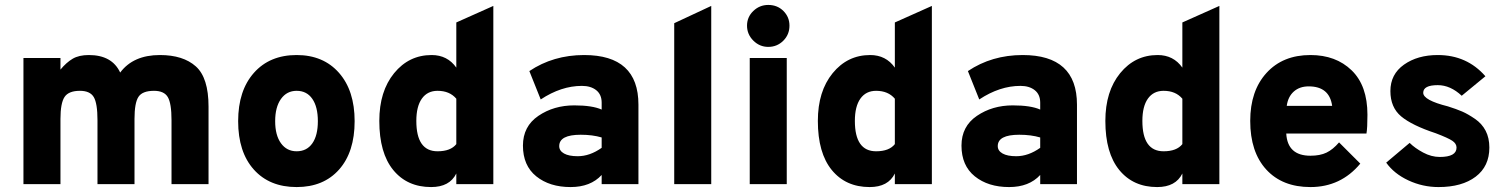

<svg xmlns="http://www.w3.org/2000/svg" viewBox="-20 -746 6105 778"><path d="M675 0V-259Q675 -327 660 -352.5Q645 -378 604 -378Q557 -378 541 -353.5Q525 -329 525 -264V0H375V-259Q375 -327 360 -352.5Q345 -378 304 -378Q258 -378 241.5 -353Q225 -328 225 -264V0H75V-511H225V-464Q249 -493 274.5 -508Q300 -523 340 -523Q434 -523 467 -452Q520 -523 628 -523Q722 -523 773.5 -477Q825 -431 825 -314V0Z M1182 12Q1072 12 1008.5 -59Q945 -130 945 -255Q945 -379 1009 -451Q1073 -523 1182 -523Q1290 -523 1353.5 -451Q1417 -379 1417 -255Q1417 -130 1354 -59Q1291 12 1182 12ZM1182 -133Q1223 -133 1245.5 -165Q1268 -197 1268 -255Q1268 -313 1245.5 -345.5Q1223 -378 1182 -378Q1142 -378 1118.5 -345Q1095 -312 1095 -255Q1095 -198 1118.5 -165.5Q1142 -133 1182 -133Z M1727 12Q1630 12 1573.5 -57Q1517 -126 1517 -256Q1517 -376 1577 -449.5Q1637 -523 1729 -523Q1793 -523 1829 -472V-655L1979 -722V0H1829V-43Q1802 12 1727 12ZM1753 -133Q1806 -133 1829 -162V-346Q1802 -378 1753 -378Q1712 -378 1689.5 -346.5Q1667 -315 1667 -256Q1667 -133 1753 -133Z M2418 0V-37Q2373 12 2292 12Q2207 12 2153 -31.5Q2099 -75 2099 -156Q2099 -234 2161.5 -276.5Q2224 -319 2307 -319Q2380 -319 2418 -302V-330Q2418 -363 2396 -380.5Q2374 -398 2338 -398Q2254 -398 2171 -343L2125 -458Q2222 -523 2347 -523Q2567 -523 2567 -322V0ZM2321 -113Q2370 -113 2418 -147V-189Q2381 -200 2333 -200Q2246 -200 2246 -154Q2246 -135 2265.5 -124Q2285 -113 2321 -113Z M2712 0V-652L2862 -722V0Z M3093 -556Q3058 -556 3032.5 -581.5Q3007 -607 3007 -642Q3007 -677 3032.5 -701.5Q3058 -726 3093 -726Q3130 -726 3154.5 -701.5Q3179 -677 3179 -642Q3179 -606 3154 -581Q3129 -556 3093 -556ZM3018 0V-511H3168V0Z M3504 12Q3407 12 3350.5 -57Q3294 -126 3294 -256Q3294 -376 3354 -449.5Q3414 -523 3506 -523Q3570 -523 3606 -472V-655L3756 -722V0H3606V-43Q3579 12 3504 12ZM3530 -133Q3583 -133 3606 -162V-346Q3579 -378 3530 -378Q3489 -378 3466.5 -346.5Q3444 -315 3444 -256Q3444 -133 3530 -133Z M4195 0V-37Q4150 12 4069 12Q3984 12 3930 -31.5Q3876 -75 3876 -156Q3876 -234 3938.5 -276.5Q4001 -319 4084 -319Q4157 -319 4195 -302V-330Q4195 -363 4173 -380.5Q4151 -398 4115 -398Q4031 -398 3948 -343L3902 -458Q3999 -523 4124 -523Q4344 -523 4344 -322V0ZM4098 -113Q4147 -113 4195 -147V-189Q4158 -200 4110 -200Q4023 -200 4023 -154Q4023 -135 4042.5 -124Q4062 -113 4098 -113Z M4669 12Q4572 12 4515.5 -57Q4459 -126 4459 -256Q4459 -376 4519 -449.5Q4579 -523 4671 -523Q4735 -523 4771 -472V-655L4921 -722V0H4771V-43Q4744 12 4669 12ZM4695 -133Q4748 -133 4771 -162V-346Q4744 -378 4695 -378Q4654 -378 4631.5 -346.5Q4609 -315 4609 -256Q4609 -133 4695 -133Z M5290 12Q5176 12 5111 -59Q5046 -130 5046 -256Q5046 -378 5112 -450.5Q5178 -523 5290 -523Q5393 -523 5457 -461Q5521 -399 5521 -281Q5521 -227 5517 -205H5192Q5197 -115 5290 -115Q5329 -115 5355 -127.5Q5381 -140 5406 -169L5492 -83Q5413 12 5290 12ZM5194 -317H5378Q5367 -396 5283 -396Q5246 -396 5222.5 -375Q5199 -354 5194 -317Z M5809 12Q5745 12 5687 -15Q5629 -42 5597 -87L5692 -167Q5713 -146 5746.5 -128Q5780 -110 5814 -110Q5882 -110 5882 -148Q5882 -164 5865 -175.5Q5848 -187 5798 -206Q5701 -238 5657.5 -274.5Q5614 -311 5614 -377Q5614 -445 5669 -484Q5724 -523 5806 -523Q5924 -523 5999 -437L5903 -358Q5857 -401 5806 -401Q5747 -401 5747 -370Q5747 -340 5847 -315Q5882 -304 5905 -294Q5928 -284 5956.5 -264.5Q5985 -245 6000 -216Q6015 -187 6015 -148Q6015 -72 5959.5 -30Q5904 12 5809 12Z"/></svg>

Font: Overpass Heavy
Style: Regular
Weight: 900
Designer: Delve Withrington, Thomas Jockin
Foundry: Delve Fonts
Version: Version 3.000;DELV;Overpass